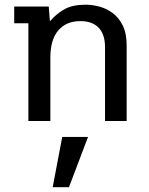

<svg xmlns="http://www.w3.org/2000/svg" viewBox="-20 -508 624 806"><path d="M99.1 0V-410.2H39.6V-480.5H184.6L189.5 -418.9Q219.2 -452.6 252.9 -470.5Q286.6 -488.3 339.8 -488.3Q366.7 -488.3 396.5 -480.5Q426.3 -472.7 452.4 -453.6Q478.5 -434.6 495.1 -401.4Q511.7 -368.2 511.7 -317.4V0H420.9V-310.1Q420.9 -363.3 394.3 -391.4Q367.7 -419.4 317.4 -419.4Q258.3 -419.4 224.9 -380.6Q191.4 -341.8 191.4 -266.1V0ZM201.2 277.8 241.2 66.9H349.6L269.5 277.8Z"/></svg>

Font: Shanti
Style: Regular
Weight: 400
Designer: Vernon Adams
Foundry: Vernon Adams
Version: Version 1.100; ttfautohint (v1.8.4)